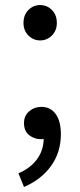

<svg xmlns="http://www.w3.org/2000/svg" viewBox="-20 -620 318 760"><path d="M139 -460Q112 -460 92.5 -479.5Q73 -499 73 -529Q73 -561 92.5 -580.5Q112 -600 139 -600Q166 -600 185.5 -580.5Q205 -561 205 -529Q205 -499 185.5 -479.5Q166 -460 139 -460ZM53 66Q100 46 126 11Q152 -24 153 -70Q149 -69 142 -69Q116 -69 95.5 -85Q75 -101 75 -133Q75 -162 95.5 -179.5Q116 -197 144 -197Q180 -197 200.5 -168.5Q221 -140 221 -89Q221 -17 182 37Q143 91 75 120Z"/></svg>

Font: SpoqaHanSans-Regular
Style: Regular
Weight: 400
Designer: [Spoqa Han Sans] Dong-huui Kim \uAE40 \uB3D9 \uD718  Younghwa Kang \uAC15 \uC601 \uD654  [Noto Sans] Ryoko NISHIZUKA \u8
Foundry: Spoqa (http://www.spoqa-han-sans.com)
Version: Version 2.000